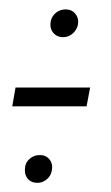

<svg xmlns="http://www.w3.org/2000/svg" viewBox="-20 -445 236 408"><path d="M6 -219 13 -259H171.5L164 -219ZM114.5 -366Q100.5 -366 92.8 -375.8Q85 -385.5 88 -400.5Q90 -410.5 98.8 -417.8Q107.5 -425 119.5 -425Q133 -425 140.5 -415.2Q148 -405.5 145.5 -392Q143 -381 134.2 -373.5Q125.5 -366 114.5 -366ZM60 -56.5Q45.5 -56.5 38.2 -66.2Q31 -76 33.5 -91Q35 -101 43.8 -108.2Q52.5 -115.5 65 -115.5Q78 -115.5 85.5 -105.8Q93 -96 90 -82Q88 -71 79.2 -63.8Q70.5 -56.5 60 -56.5Z"/></svg>

Font: Anybody Light
Style: Italic
Weight: 300
Italic angle: -10°
Designer: Tyler Finck
Foundry: Etcetera Type Company
Version: Version 1.010; ttfautohint (v1.8.3) -l 8 -r 50 -G 200 -x 14 